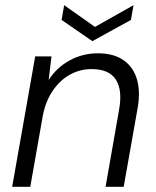

<svg xmlns="http://www.w3.org/2000/svg" viewBox="-20 -722 604 742"><path d="M27 0 116 -504H179L168 -413Q200 -462 250 -489Q300 -516 358 -516Q420 -516 458 -489Q496 -462 509.5 -414.5Q523 -367 512 -305L458 0H388L440 -297Q454 -373 428 -414Q402 -455 334 -455Q290 -455 252 -434.5Q214 -414 186 -374.5Q158 -335 146 -278L97 0ZM496 -702 486 -645 337 -563 218 -645 228 -702 347 -618Z"/></svg>

Font: DM Sans Light
Style: Italic
Weight: 300
Italic angle: -10°
Designer: Colophon Foundry, Jonny Pinhorn
Foundry: Colophon Foundry
Version: Version 4.004;gftools[0.9.30]